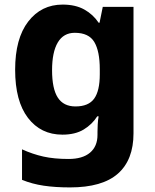

<svg xmlns="http://www.w3.org/2000/svg" viewBox="-20 -577 674 837"><path d="M253 -557Q309 -557 347.5 -535.5Q386 -514 410 -478H414L428 -547H562V4Q562 120 494 180Q426 240 285 240Q221 240 170.5 232.5Q120 225 76 207V74Q122 95 169 105.5Q216 116 279 116Q340 116 372.5 88.5Q405 61 405 11V-2Q405 -15 406 -34.5Q407 -54 410 -70H404Q382 -35 345 -12.5Q308 10 252 10Q158 10 102 -63Q46 -136 46 -273Q46 -409 103 -483Q160 -557 253 -557ZM306 -434Q257 -434 232 -392Q207 -350 207 -271Q207 -190 232 -151.5Q257 -113 309 -113Q366 -113 390.5 -147Q415 -181 415 -253V-275Q415 -354 391 -394Q367 -434 306 -434Z"/></svg>

Font: Noto Sans Oriya
Style: Bold
Weight: 700
Designer: Amélie Bonet and Sol Matas
Foundry: Google LLC
Version: Version 2.006; ttfautohint (v1.8.4.7-5d5b)